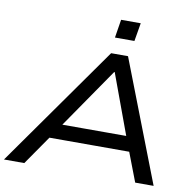

<svg xmlns="http://www.w3.org/2000/svg" viewBox="-107 -1000 1123 1098"><g transform="rotate(10 454.0 -451.5)"><path d="M-13 0 485 -705H583L856 0H749L672 -201L719 -168H181L245 -202L105 0ZM521 -602 264 -229 231 -254H696L661 -230L524 -602ZM491 -797 508 -903H622L604 -797Z"/></g></svg>

Font: Nunito Sans 10pt Expanded Medium
Style: Italic
Weight: 500
Width: 7
Italic angle: -9°
Designer: Vernon Adams
Foundry: Vernon Adams
Version: Version 3.101;gftools[0.9.27]